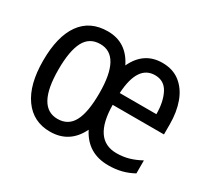

<svg xmlns="http://www.w3.org/2000/svg" viewBox="-115 -729 999 921"><g transform="rotate(30 385.0 -268.0)"><path d="M548 -546Q607 -546 646.5 -514.5Q686 -483 705.5 -429.5Q725 -376 725 -308V-252H441Q443 -60 572 -60Q608 -60 639.5 -69Q671 -78 704 -96V-24Q673 -7 640 1.5Q607 10 567 10Q452 10 401 -91Q352 10 244 10Q151 10 98.5 -63.5Q46 -137 46 -269Q46 -403 97 -474.5Q148 -546 246 -546Q350 -546 399 -446Q446 -546 548 -546ZM547 -477Q451 -477 442 -318H645Q645 -386 621.5 -431.5Q598 -477 547 -477ZM245 -475Q185 -475 158 -423.5Q131 -372 131 -269Q131 -61 245 -61Q304 -61 331 -112Q358 -163 358 -268Q358 -475 245 -475Z"/></g></svg>

Font: Noto Sans Thai Looped Condensed
Style: Regular
Weight: 400
Width: 3
Designer: Sasikarn Vongin, Ben Mitchell
Foundry: The Fontpad Ltd
Version: Version 1.001; ttfautohint (v1.8.4.7-5d5b)